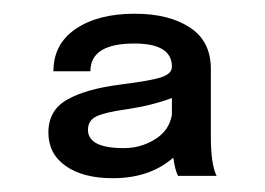

<svg xmlns="http://www.w3.org/2000/svg" viewBox="-20 -763 382 277"><path d="M142.6 -505.9Q100.1 -505.9 75 -523.4Q49.8 -541 49.8 -571.8Q49.8 -604 77.1 -619.4Q104.5 -634.8 154.3 -641.1Q197.8 -646.5 212.9 -651.6Q228 -656.7 228 -666.5V-667Q228 -700.2 173.8 -700.2Q110.4 -700.2 110.4 -660.2H57.1Q57.1 -699.7 89.4 -721.4Q121.6 -743.2 174.3 -743.2Q223.6 -743.2 253.9 -723.4Q284.2 -703.6 284.2 -663.6V-565.9Q284.2 -525.9 292.5 -509.3H236.8Q232.4 -518.1 230 -535.6Q196.3 -505.9 142.6 -505.9ZM106.9 -575.7Q106.9 -549.3 158.7 -549.3Q183.1 -549.3 203.6 -562Q224.1 -574.7 228 -597.2V-621.6Q199.2 -610.8 163.6 -605.5Q131.8 -601.1 119.4 -595.2Q106.9 -589.4 106.9 -575.7Z"/></svg>

Font: Epilogue SemiBold
Style: Regular
Weight: 600
Designer: Tyler Finck
Foundry: Etcetera Type Co
Version: Version 2.112